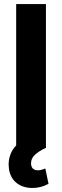

<svg xmlns="http://www.w3.org/2000/svg" viewBox="-20 -727 306 945"><path d="M206.1 -0.5 207 0Q170.9 17.1 151.9 34.9Q132.8 52.7 132.8 76.2Q132.8 93.3 141.6 102.3Q150.4 111.3 167 111.3Q176.8 111.3 186.3 108.2Q195.8 105 203.1 102.5L218.8 177.7Q181.6 198.2 139.6 198.2Q93.8 198.2 63 174.6Q32.2 150.9 24.4 107.4Q22.5 91.8 22.5 83Q22.5 56.6 31.7 32.2Q41 7.8 59.6 -11.2V-707H206.1Z"/></svg>

Font: Pretendard JP
Style: Bold
Weight: 700
Designer: Base glyphs from Inter by Rasmus Andersson; Hangeul glyphs from Noto Sans CJK(Source Han Sans) by Jang Soo-young and Kan
Foundry: Kil Hyung-jin
Version: Version 1.309